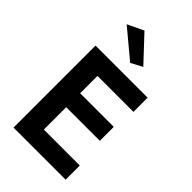

<svg xmlns="http://www.w3.org/2000/svg" viewBox="-286 -1066 1159 1159"><g transform="rotate(45 293.0 -486.5)"><path d="M118 -924 221 -973 371 -813 298 -774ZM76 -700H521V-579H214V-431H501V-312H214V-121H521V0H76Z"/></g></svg>

Font: Jost* Semi
Style: Regular
Weight: 600
Version: Version 3.7